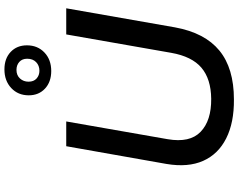

<svg xmlns="http://www.w3.org/2000/svg" viewBox="-122 -918 1050 845"><g transform="rotate(-90 402.5 -496.0)"><path d="M387 9Q285 10 215.5 -25Q146 -60 116.5 -126.5Q87 -193 103 -288L181 -729H290L212 -283Q195 -185 244.5 -137.5Q294 -90 390 -91Q477 -92 526.5 -134Q576 -176 592 -267L673 -729H788L704 -250Q680 -119 602 -55Q524 9 387 9ZM512 -795Q464 -795 434.5 -822.5Q405 -850 405 -894Q405 -941 437 -971Q469 -1001 519 -1001Q567 -1001 596 -973.5Q625 -946 625 -902Q625 -855 593.5 -825Q562 -795 512 -795ZM513 -847Q536 -847 551 -861.5Q566 -876 566 -901Q566 -923 552 -935.5Q538 -948 517 -948Q493 -948 479 -932.5Q465 -917 465 -895Q465 -872 479 -859.5Q493 -847 513 -847Z"/></g></svg>

Font: Hubot Sans Medium
Style: Italic
Weight: 500
Italic angle: -10°
Designer: Deni Anggara
Foundry: GitHub
Version: Version 1.001; ttfautohint (v1.8.4.7-5d5b);gftools[0.9.31]